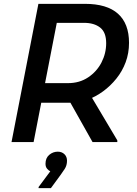

<svg xmlns="http://www.w3.org/2000/svg" viewBox="-20 -740 713 1000"><path d="M159 -205 178 -307H334Q394 -307 439 -337Q484 -367 508.5 -414.5Q533 -462 533 -515Q533 -572 501.5 -596.5Q470 -621 418 -621H239L257 -720H422Q537 -720 594.5 -668.5Q652 -617 652 -517Q652 -463 634.5 -416Q617 -369 586 -330.5Q555 -292 516.5 -264Q478 -236 436 -220.5Q394 -205 353 -205ZM40 0 180 -720H295L155 0ZM462 0 331 -233 434 -273 591 -9V0ZM242 152Q234 149 225.5 139Q217 129 217 113Q217 83 236.5 66.5Q256 50 281 50Q302 50 315.5 63Q329 76 329 97Q329 121 317.5 139Q306 157 297 169L245 240H181V234Z"/></svg>

Font: Kufam Medium
Style: Italic
Weight: 500
Italic angle: -11°
Designer: Artur Schmal
Foundry: Original Type
Version: Version 1.301; ttfautohint (v1.8.3)